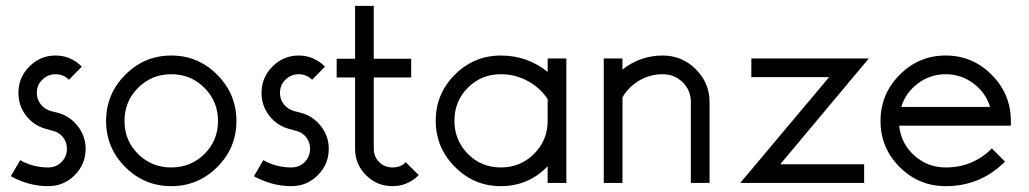

<svg xmlns="http://www.w3.org/2000/svg" viewBox="-20 -626 3522 657"><path d="M43 -308Q43 -361 80.5 -398.5Q118 -436 170 -436Q222 -436 260 -398L216 -353Q197 -372 170 -372Q144 -372 125 -353.5Q106 -335 106 -308Q106 -286 119.5 -269Q133 -252 154 -246L178 -240Q219 -229 246 -194.5Q273 -160 273 -117Q273 -64 235.5 -26.5Q198 11 145 11Q79 11 17 -23L49 -78Q93 -53 145 -53Q172 -53 190.5 -71.5Q209 -90 209 -117Q209 -139 196 -156Q183 -173 162 -178L137 -185Q96 -196 69.5 -230Q43 -264 43 -308Z M408.5 -370Q474 -436 566 -436Q658 -436 723.5 -370Q789 -304 789 -212Q789 -120 723.5 -54.5Q658 11 566 11Q474 11 408.5 -54.5Q343 -120 343 -212Q343 -304 408.5 -370ZM679.5 -325.5Q633 -372 566 -372Q499 -372 452.5 -325.5Q406 -279 406 -212Q406 -145 452.5 -99Q499 -53 566 -53Q633 -53 679.5 -99Q726 -145 726 -212Q726 -279 679.5 -325.5Z M875 -308Q875 -361 912.5 -398.5Q950 -436 1002 -436Q1054 -436 1092 -398L1048 -353Q1029 -372 1002 -372Q976 -372 957 -353.5Q938 -335 938 -308Q938 -286 951.5 -269Q965 -252 986 -246L1010 -240Q1051 -229 1078 -194.5Q1105 -160 1105 -117Q1105 -64 1067.5 -26.5Q1030 11 977 11Q911 11 849 -23L881 -78Q925 -53 977 -53Q1004 -53 1022.5 -71.5Q1041 -90 1041 -117Q1041 -139 1028 -156Q1015 -173 994 -178L969 -185Q928 -196 901.5 -230Q875 -264 875 -308Z M1259 -361V-117Q1259 -90 1277.5 -71.5Q1296 -53 1323 -53Q1352 -53 1368 -71L1413 -27Q1375 11 1323 11Q1270 11 1232.5 -26.5Q1195 -64 1195 -117V-361H1132V-425H1195V-606H1259V-425H1387V-361Z M1694 -436Q1784 -436 1854 -380V-426H1918V0H1854V-57Q1788 11 1694 11Q1602 11 1536.5 -55Q1471 -121 1471 -213Q1471 -305 1536.5 -370.5Q1602 -436 1694 -436ZM1694 -372Q1627 -372 1581 -326Q1535 -280 1535 -213Q1535 -146 1581 -99.5Q1627 -53 1694 -53Q1761 -53 1807.5 -99.5Q1854 -146 1854 -213V-287Q1828 -326 1785.5 -349Q1743 -372 1694 -372Z M2248 -436Q2314 -436 2361 -389Q2408 -342 2408 -277V0H2344V-277Q2344 -317 2316 -344.5Q2288 -372 2248 -372Q2204 -372 2167.5 -350.5Q2131 -329 2110 -293V0H2046V-426H2110V-388Q2171 -436 2248 -436Z M2551 -426H2953L2650 -64H2937V0H2513L2817 -362H2551Z M3439 -212V-196H3057Q3063 -135 3108.5 -94Q3154 -53 3216 -53Q3309 -53 3374 -118L3419 -73Q3335 11 3216 11Q3124 11 3058.5 -54.5Q2993 -120 2993 -212Q2993 -304 3058.5 -370Q3124 -436 3216 -436Q3308 -436 3373.5 -370Q3439 -304 3439 -212ZM3064 -260H3368Q3353 -309 3311 -340.5Q3269 -372 3216 -372Q3163 -372 3121 -340.5Q3079 -309 3064 -260Z"/></svg>

Font: Timtura
Style: Regular
Weight: 400
Version: Version 1.0